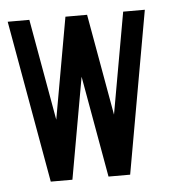

<svg xmlns="http://www.w3.org/2000/svg" viewBox="-40 -490 521 530"><g transform="rotate(-5 220.0 -225.0)"><path d="M0 -450H60L110 -169L160 -450H220L270 -169L320 -450H380L300 0H240L190 -281L140 0H80Z"/></g></svg>

Font: SOV_Station
Style: Bold
Weight: 700
Version: Version 1.00